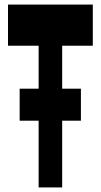

<svg xmlns="http://www.w3.org/2000/svg" viewBox="-20 -820 440 840"><path d="M252 0V-292H334V-432H252V-620H386V-800H15V-620H149V-432H66V-292H149V0Z"/></svg>

Font: Yard Headline
Style: Regular
Weight: 400
Monospace: yes
Designer: Roman Shamin
Foundry: Evil Martians
Version: Version 1.000